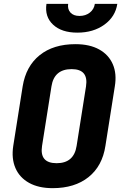

<svg xmlns="http://www.w3.org/2000/svg" viewBox="-20 -970 640 1000"><path d="M254 10Q181 10 131.5 -17.5Q82 -45 60.5 -94.5Q39 -144 49 -210L98 -520Q115 -625 186.5 -682.5Q258 -740 373 -740Q447 -740 496.5 -712.5Q546 -685 567.5 -635.5Q589 -586 578 -520L529 -210Q513 -105 441 -47.5Q369 10 254 10ZM275 -120Q365 -120 379 -210L428 -520Q442 -610 353 -610Q262 -610 248 -520L199 -210Q185 -120 275 -120ZM383 -800Q301 -800 256.5 -841.5Q212 -883 222 -950H335Q331 -922 347 -904.5Q363 -887 394 -887Q426 -887 448 -904.5Q470 -922 474 -950H591Q581 -883 523.5 -841.5Q466 -800 383 -800Z"/></svg>

Font: JetBrains Mono NL ExtraBold
Style: Italic
Weight: 800
Italic angle: -9°
Monospace: yes
Designer: Philipp Nurullin, Konstantin Bulenkov
Foundry: JetBrains
Version: Version 2.305; ttfautohint (v1.8.4.7-5d5b)